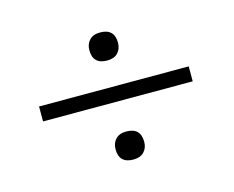

<svg xmlns="http://www.w3.org/2000/svg" viewBox="-67 -583 725 596"><g transform="rotate(-15 295.5 -285.0)"><path d="M296 -399Q250 -399 250 -444Q250 -464 262 -476.5Q274 -489 296 -489Q342 -489 342 -444Q342 -424 330 -411.5Q318 -399 296 -399ZM54 -268V-316H535V-268ZM295 -81Q249 -81 249 -126Q249 -146 261 -158.5Q273 -171 295 -171Q341 -171 341 -126Q341 -106 329 -93.5Q317 -81 295 -81Z"/></g></svg>

Font: Lexend ExtraLight
Style: Regular
Weight: 200
Designer: Bonnie Shaver-Troup, Thomas Jockin
Foundry: Lexend
Version: Version 1.007; ttfautohint (v1.8.3)